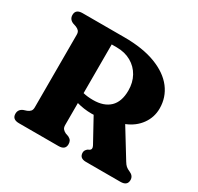

<svg xmlns="http://www.w3.org/2000/svg" viewBox="-149 -879 1091 1057"><g transform="rotate(30 396.5 -350.0)"><path d="M719.5 -457.5Q719.5 -401.5 687.2 -356.5Q655 -311.5 598 -288.5L706 -112.5Q715.5 -96.5 724.5 -88.8Q733.5 -81 749 -74.5Q777.5 -62.5 777.5 -36Q777.5 0 734 0H515Q473.5 0 473.5 -36Q473.5 -51.5 489.5 -63.5L499 -68Q514.5 -77.5 503 -98.5L422 -246Q416 -245.5 409 -245.5Q383.5 -245.5 359.5 -249Q335.5 -252.5 314.5 -258.5V-119.5Q314.5 -103 321.2 -94.8Q328 -86.5 340 -80.5L360 -73.5Q373.5 -66.5 378.5 -57.8Q383.5 -49 383.5 -36Q383.5 0 340 0H89Q46 0 46 -36Q46 -63.5 73 -75L94 -82Q106.5 -87 113.8 -95.2Q121 -103.5 121 -119.5V-580.5Q121 -596.5 113.8 -604.8Q106.5 -613 94 -618L73 -625Q46 -636.5 46 -664Q46 -700 89.5 -700H355.5Q473 -700 554.5 -668.8Q636 -637.5 677.8 -582.8Q719.5 -528 719.5 -457.5ZM314.5 -631V-321.5Q342 -314.5 378.5 -314.5Q446.5 -314.5 483.8 -350.2Q521 -386 521 -457Q521 -507.5 499.2 -546.8Q477.5 -586 438 -608.5Q398.5 -631 346 -631Z"/></g></svg>

Font: Fraunces 9pt S050
Style: Bold
Weight: 700
Version: Version 1.000; ttfautohint (v1.8.3)